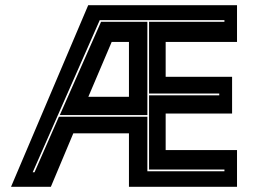

<svg xmlns="http://www.w3.org/2000/svg" viewBox="-20 -720 1022 740"><path d="M22.5 0 320 -700H893.5V-558.5H618.5V-424H874.5V-282.5H618.5V-141.5H893.5V0H477V-206H262.5L176 0ZM106 -56H113L207 -270H548V-60H845V-66.5H554.5V-352.5H825V-359.5H554.5V-636H845V-642.5H364.5ZM210.5 -276.5 369.5 -636H548V-276.5ZM320.5 -347H477V-558.5H410.5Z"/></svg>

Font: Tourney Expanded ExtraBold
Style: Regular
Weight: 800
Width: 7
Designer: Tyler Finck
Foundry: Etcetera Type Co
Version: Version 1.010; ttfautohint (v1.8.3)